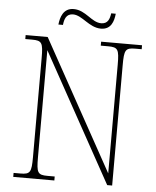

<svg xmlns="http://www.w3.org/2000/svg" viewBox="-58 -914 784 963"><g transform="rotate(5 334.0 -432.5)"><path d="M418 -779C469 -779 482 -821 486 -860H463C459 -832 451 -806 417 -806C368 -806 335 -865 274 -865C221 -865 208 -817 204 -781H227C230 -809 238 -838 273 -838C320 -838 358 -779 418 -779ZM45 0H252V-20H216C166 -20 160 -31 160 -108V-648L518 0H543V-606C543 -683 549 -694 599 -694H631V-714H425V-694H462C512 -694 518 -683 518 -606V-59L156 -714H45V-694H79C129 -694 135 -683 135 -606V-108C135 -31 129 -20 79 -20H45Z"/></g></svg>

Font: Noto Serif Devanagari SemiCondensed Thin
Style: Regular
Weight: 100
Width: 4
Designer: Universal Thirst, Indian Type Foundry and the Monotype Design Team
Foundry: Monotype Imaging Inc.
Version: Version 2.004